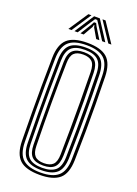

<svg xmlns="http://www.w3.org/2000/svg" viewBox="-179 -1036 792 1113"><g transform="rotate(20 217.0 -479.0)"><path d="M216.5 7.2Q130.5 7.2 92.8 -27.6Q55 -62.5 53.5 -142.8Q52 -240.2 51.5 -321.2Q51 -402.2 51.5 -482.4Q52 -562.5 53.5 -657.2Q55 -737.5 92.9 -772.4Q130.8 -807.2 216.5 -807.2Q300.5 -807.2 338.9 -772.9Q377.2 -738.5 379.2 -657.5Q381.2 -570.5 382 -489.5Q382.8 -408.5 382.1 -324.1Q381.5 -239.8 379.2 -142.5Q377.2 -60 338.1 -26.4Q299 7.2 216.5 7.2ZM216.5 -7.2Q290 -7.2 325 -37.8Q360 -68.2 361.5 -143Q363.5 -232.8 364.1 -313.6Q364.8 -394.5 364.2 -477.5Q363.8 -560.5 361.5 -656.8Q360 -731 325.5 -761.9Q291 -792.8 216.5 -792.8Q139.5 -792.8 106 -760.9Q72.5 -729 71.2 -656.8Q69.8 -577.5 69.1 -501.4Q68.5 -425.2 68.9 -339.1Q69.2 -253 71.2 -143Q72.2 -67.5 107.9 -37.4Q143.5 -7.2 216.5 -7.2ZM216.5 -21.8Q149.5 -21.8 119.8 -49.9Q90 -78 88.8 -143Q87.2 -240.2 86.8 -321.1Q86.2 -402 86.8 -482.1Q87.2 -562.2 88.8 -656.8Q90 -722 119.6 -750.1Q149.2 -778.2 216.5 -778.2Q281.5 -778.2 311.8 -750.6Q342 -723 344 -656.5Q347 -534 347.1 -410.4Q347.2 -286.8 344 -143.5Q342.2 -76 311.2 -48.9Q280.2 -21.8 216.5 -21.8ZM216.5 -36.2Q270 -36.2 297.5 -59.6Q325 -83 326.2 -144Q328.2 -232 328.9 -314.4Q329.5 -396.8 328.9 -480.4Q328.2 -564 326.2 -656Q324.8 -716 298.1 -740Q271.5 -764 216.5 -764Q158.8 -764 133.1 -738.9Q107.5 -713.8 106.5 -656.5Q104.8 -570.2 104.1 -489.6Q103.5 -409 104 -324.8Q104.5 -240.5 106.5 -143.5Q107.5 -86.2 133 -61.2Q158.5 -36.2 216.5 -36.2ZM216.5 -50.5Q168 -50.5 146.5 -72.4Q125 -94.2 124 -144.5Q119.5 -394 124 -656Q125 -708 147.8 -728.8Q170.5 -749.5 216.5 -749.5Q263.5 -749.5 285.5 -728.2Q307.5 -707 308.8 -655.8Q310.8 -571.8 311.5 -491.2Q312.2 -410.8 311.6 -326.1Q311 -241.5 308.8 -145Q307.5 -93 285.4 -71.8Q263.2 -50.5 216.5 -50.5ZM216.5 -65Q254 -65 272.1 -83Q290.2 -101 291 -145.8Q292.5 -229.5 293 -309.6Q293.5 -389.8 293.1 -473.9Q292.8 -558 291 -654Q290.2 -700.2 271.5 -717.6Q252.8 -735 216.5 -735Q178.5 -735 160.5 -717.1Q142.5 -699.2 141.8 -655.5Q139.2 -532.5 139.1 -410.6Q139 -288.8 141.8 -144.5Q142.5 -102 160 -83.5Q177.5 -65 216.5 -65ZM84.2 -845 164 -965H182.8L103.5 -845ZM121.8 -845 199.5 -965H234.5L312 -845H292.5L239.8 -927L223.5 -951.2H210.5L194 -926.8L141.5 -845ZM330.5 -845 251 -965H269.8L349.5 -845ZM158.8 -845 200.8 -913.2 210.5 -932.2H223.8L233.5 -913.2L275.5 -845H255.8L221.8 -903.5L218.5 -917H215.5L212 -903.5L178.5 -845Z"/></g></svg>

Font: Big Shoulders Inline Text Medium
Style: Regular
Weight: 500
Designer: Patric King
Foundry: XO Type Co
Version: Version 1.000